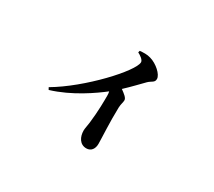

<svg xmlns="http://www.w3.org/2000/svg" viewBox="-123 -825 1245 1117"><g transform="rotate(30 500.0 -266.5)"><path d="M530 -577C548 -568 573 -551 573 -535C573 -476 361 -247 180 -141L188 -127C321 -167 441 -252 497 -296C499 -288 500 -280 500 -270C500 -236 500 -165 490 -82C487 -57 482 -39 482 -25C482 18 503 58 547 58C579 58 596 33 596 0C596 -38 589 -143 592 -243C593 -266 600 -281 600 -295C600 -311 580 -326 554 -345C598 -386 635 -426 661 -452C682 -472 702 -472 702 -497C702 -527 652 -572 606 -585C581 -593 555 -591 533 -589Z"/></g></svg>

Font: Noto Serif CJK JP
Style: Bold
Weight: 700
Designer: Ryoko NISHIZUKA 西塚涼子 (kana & ideographs); Frank Grießhammer (Latin, Greek & Cyrillic); Wenlong ZHANG 张文龙 (bopomofo); San
Foundry: Adobe Systems Incorporated
Version: Version 1.000;PS 1;hotconv 16.6.53;makeotf.lib2.5.65590